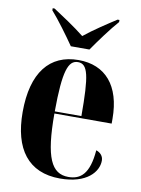

<svg xmlns="http://www.w3.org/2000/svg" viewBox="-87 -825 659 895"><g transform="rotate(10 242.5 -378.0)"><path d="M203 -606H291C322 -651 371 -718 405 -756V-766H396C356 -740 291 -698 247 -662C202 -698 138 -740 98 -766H89V-756C123 -718 172 -651 203 -606ZM260 10C387 10 438 -53 438 -106C438 -128 423 -143 404 -149C395 -36 355 -4 297 -4C217 -4 182 -75 182 -284H453V-306C453 -464 377 -549 250 -549C114 -549 35 -453 35 -265C35 -91 109 10 260 10ZM308 -294H182C183 -486 203 -539 249 -539C296 -539 308 -486 308 -294Z"/></g></svg>

Font: Noto Serif Display ExtraCondensed ExtraBold
Style: Regular
Weight: 800
Width: 2
Designer: Monotype Design Team
Foundry: Monotype Imaging Inc.
Version: Version 2.009